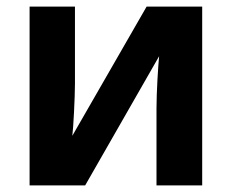

<svg xmlns="http://www.w3.org/2000/svg" viewBox="-20 -564 705 584"><path d="M208 -544H70V0H239L464 -393C461 -363 456 -283 456 -234V0H595V-544H426L200 -151C203 -172 208 -268 208 -310Z"/></svg>

Font: Noto Sans Display
Style: Bold
Weight: 700
Designer: Monotype Design Team
Foundry: Monotype Imaging Inc.
Version: Version 1.900